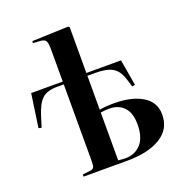

<svg xmlns="http://www.w3.org/2000/svg" viewBox="-136 -887 958 1007"><g transform="rotate(-20 343.0 -383.5)"><path d="M160.2 0V-12.2L203.1 -17.1Q218.3 -18.6 223.1 -27.6Q228 -36.6 228 -63V-490.2H191.9Q134.3 -490.2 106.4 -464.1Q78.6 -438 59.1 -374L41 -315.9L24.9 -319.8L51.8 -505.9H228V-687Q228 -720.2 221.2 -732.2Q214.4 -744.1 193.8 -746.1L149.9 -749L150.9 -759.8L353 -767.1L359.9 -761.2V-505.9H553.2L578.1 -360.8L562 -356.9L546.9 -404.8Q532.2 -452.1 500 -471.2Q467.8 -490.2 405.8 -490.2H359.9V-300.8Q394 -307.1 441.9 -307.1Q539.6 -307.1 599.4 -271Q659.2 -234.9 659.2 -165Q659.2 -84 590.1 -42Q521 0 402.8 0ZM397.9 -15.1Q453.6 -15.1 486.8 -52Q520 -88.9 520 -161.1Q520 -225.1 489.7 -257.1Q459.5 -289.1 408.2 -289.1Q388.2 -289.1 359.9 -285.2V-18.1Q389.2 -15.1 397.9 -15.1Z"/></g></svg>

Font: Display Semibold
Style: Regular
Weight: 600
Designer: Latin by Veronika Burian and Jose Scaglione. Greek by Irene Vlachou. Cyrillic by Vera Evstafieva.
Foundry: TypeTogether
Version: Version 3.002